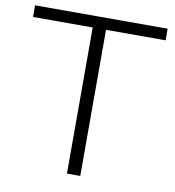

<svg xmlns="http://www.w3.org/2000/svg" viewBox="-83 -813 807 887"><g transform="rotate(10 321.0 -370.0)"><path d="M290 0V-685.5H10V-740H632V-685.5H352.5V0Z"/></g></svg>

Font: Encode Sans Expanded Light
Style: Regular
Weight: 300
Width: 7
Designer: Multiple Designers
Foundry: Impallari Type
Version: Version 2.000